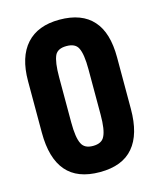

<svg xmlns="http://www.w3.org/2000/svg" viewBox="-109 -784 730 879"><g transform="rotate(-15 256.0 -345.0)"><path d="M44.9 -227.1V-471.2Q44.9 -585.9 99.1 -646Q153.3 -706.1 255.9 -706.1Q362.3 -706.1 415 -646Q466.8 -588.4 466.8 -471.2V-227.1Q466.8 -106.4 415 -45.9Q363.3 16.1 255.9 16.1Q149.4 16.1 97.2 -44.9Q44.9 -106 44.9 -227.1ZM311 -136.2Q326.2 -165.5 326.2 -237.8V-452.1Q326.2 -524.9 311 -554.2Q297.9 -581.1 255.9 -581.1Q214.4 -581.1 201.2 -554.2Q187 -523.4 187 -452.1V-237.8Q187 -165.5 202.1 -136.2Q215.3 -107.9 255.9 -107.9Q297.9 -107.9 311 -136.2Z"/></g></svg>

Font: D-DIN-PRO ExtraBold
Style: Bold
Weight: 800
Designer: Charles Nix
Foundry: CyberFei
Version: Version 1.000;hotconv 1.0.109;makeotfexe 2.5.65596